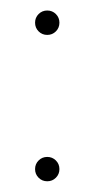

<svg xmlns="http://www.w3.org/2000/svg" viewBox="-20 -338 176 358"><path d="M52 -6.6Q45.4 -13.2 45.4 -22.7Q45.4 -32.2 52 -38.8Q58.6 -45.4 68.1 -45.4Q77.6 -45.4 84.2 -38.8Q90.8 -32.2 90.8 -22.7Q90.8 -13.2 84.2 -6.6Q77.6 0 68.1 0Q58.6 0 52 -6.6ZM52 -279.5Q45.4 -286.1 45.4 -295.7Q45.4 -305.2 52 -311.8Q58.6 -318.4 68.1 -318.4Q77.6 -318.4 84.2 -311.8Q90.8 -305.2 90.8 -295.7Q90.8 -286.1 84.2 -279.5Q77.6 -272.9 68.1 -272.9Q58.6 -272.9 52 -279.5Z"/></svg>

Font: OpenGost Type A TT
Style: Regular
Weight: 400
Version: Version 0.3